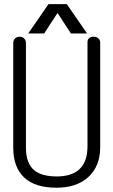

<svg xmlns="http://www.w3.org/2000/svg" viewBox="-20 -877 540 914"><path d="M43 -670.9V-174.8Q43 -82 93.8 -33.2Q145.5 16.6 249 16.6Q343.8 16.6 399.4 -33.2Q457 -85 457 -176.8V-673.8Q457 -687.5 447.3 -695.3Q438.5 -702.1 426.8 -702.1Q414.1 -703.1 405.3 -696.3Q396.5 -689.5 396.5 -675.8V-181.6Q396.5 -103.5 354.5 -68.4Q318.4 -37.1 250 -37.1Q179.7 -37.1 144.5 -65.4Q103.5 -97.7 103.5 -173.8V-670.9Q103.5 -686.5 93.8 -695.3Q85 -702.1 73.2 -702.1Q60.5 -702.1 51.8 -694.3Q43 -685.5 43 -670.9ZM190.4 -717.8 253.9 -815.4 317.4 -717.8H394.5L297.9 -857.4H210.9L114.3 -717.8Z"/></svg>

Font: GulimChe
Style: Regular
Weight: 400
Monospace: yes
Version: Version 2.21